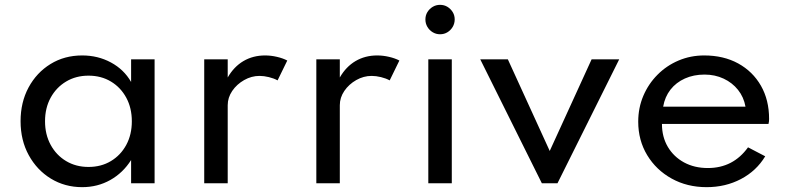

<svg xmlns="http://www.w3.org/2000/svg" viewBox="-20 -757 3256 793"><path d="M319.5 16Q248 16 190.2 -19.2Q132.5 -54.5 98.8 -116Q65 -177.5 65 -256.5Q65 -334.5 98 -395.8Q131 -457 188.5 -492.5Q246 -528 319.5 -528Q384.5 -528 438.2 -499Q492 -470 521.5 -418.5V-512H618.5V0H521.5V-96Q488 -43 435.5 -13.5Q383 16 319.5 16ZM345.5 -67.5Q398 -67.5 438.2 -91.8Q478.5 -116 501.5 -158.5Q524.5 -201 524.5 -256Q524.5 -311 501.5 -353.5Q478.5 -396 438.2 -420.2Q398 -444.5 345.5 -444.5Q293.5 -444.5 253 -420.2Q212.5 -396 189.2 -353.5Q166 -311 166 -256Q166 -201.5 189.2 -158.8Q212.5 -116 253 -91.8Q293.5 -67.5 345.5 -67.5Z M823.5 0V-512H920.5V-437Q946 -481.5 985.5 -504.8Q1025 -528 1075 -528Q1099 -528 1123.8 -522.2Q1148.5 -516.5 1166.5 -507L1126.5 -425Q1111 -433.5 1090.5 -438.5Q1070 -443.5 1052 -443.5Q1018.5 -443.5 988.2 -426.2Q958 -409 939.2 -381.5Q920.5 -354 920.5 -322.5V0Z M1286.5 0V-512H1383.5V-437Q1409 -481.5 1448.5 -504.8Q1488 -528 1538 -528Q1562 -528 1586.8 -522.2Q1611.5 -516.5 1629.5 -507L1589.5 -425Q1574 -433.5 1553.5 -438.5Q1533 -443.5 1515 -443.5Q1481.5 -443.5 1451.2 -426.2Q1421 -409 1402.2 -381.5Q1383.5 -354 1383.5 -322.5V0Z M1749 0V-512H1846V0ZM1797.5 -615.5Q1781 -615.5 1767.2 -623.8Q1753.5 -632 1745.2 -646Q1737 -660 1737 -676.5Q1737 -693.5 1745.2 -707Q1753.5 -720.5 1767.2 -728.8Q1781 -737 1797.5 -737Q1814.5 -737 1828 -728.8Q1841.5 -720.5 1849.8 -707Q1858 -693.5 1858 -677Q1858 -660 1849.8 -646Q1841.5 -632 1828 -623.8Q1814.5 -615.5 1797.5 -615.5Z M2218 0 1963.5 -512H2077.5L2250.5 -133.5L2423.5 -512H2537.5L2282.5 0Z M2898.5 16Q2818 16 2754 -19.5Q2690 -55 2653 -116.2Q2616 -177.5 2616 -254.5Q2616 -311.5 2637 -361Q2658 -410.5 2695.5 -448.2Q2733 -486 2782.5 -507Q2832 -528 2888.5 -528Q2968.5 -528 3028.8 -495Q3089 -462 3122.8 -403Q3156.5 -344 3156.5 -266Q3156.5 -259.5 3156 -255.5Q3155.5 -251.5 3154 -245H2714Q2714 -191.5 2738.2 -150.5Q2762.5 -109.5 2805.2 -86.2Q2848 -63 2903.5 -63Q2956 -63 2997.5 -84.5Q3039 -106 3069.5 -148.5L3140.5 -111.5Q3104 -51 3040.2 -17.5Q2976.5 16 2898.5 16ZM2719 -316.5H3059Q3052 -356 3028.2 -385.8Q3004.5 -415.5 2968.8 -432.2Q2933 -449 2890 -449Q2845 -449 2808.8 -432.8Q2772.5 -416.5 2749.2 -386.8Q2726 -357 2719 -316.5Z"/></svg>

Font: Spartan Thin Medium
Style: Regular
Weight: 500
Version: Version 1.004